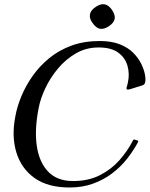

<svg xmlns="http://www.w3.org/2000/svg" viewBox="-20 -862 697 894"><path d="M620 -208Q623 -207 623.5 -205Q624 -203 622 -199Q601 -160 571.5 -122.5Q542 -85 502.5 -55Q463 -25 413.5 -7Q364 11 304 11Q203 11 141 -33Q79 -77 56 -153Q33 -229 52 -323Q60 -367 80 -415Q100 -463 132 -508.5Q164 -554 209 -591Q254 -628 312.5 -649.5Q371 -671 444 -671Q500 -671 538.5 -655.5Q577 -640 601 -615.5Q625 -591 638 -564Q651 -537 655 -514.5Q659 -492 656 -480Q654 -468 644 -465L587 -447Q574 -443 571 -446Q568 -449 569 -453Q570 -456 572 -463Q574 -470 576 -480Q584 -519 573.5 -556Q563 -593 530.5 -617Q498 -641 439 -641Q381 -641 333.5 -613.5Q286 -586 250 -543Q214 -500 191 -451Q168 -402 160 -359Q140 -258 151.5 -181.5Q163 -105 205 -62Q247 -19 320 -19Q391 -19 444.5 -46Q498 -73 536 -116Q574 -159 598 -206Q600 -211 602.5 -212Q605 -213 607 -212ZM467 -842Q487 -838 502 -815Q517 -793 514 -774Q510 -755 487 -740Q465 -725 445 -728Q427 -732 411 -755Q395 -776 399 -796Q403 -815 426 -830Q448 -845 467 -842Z"/></svg>

Font: Young Serif Light
Style: Italic
Weight: 300
Italic angle: -10.979°
Designer: Bastien Sozeau
Foundry: NBR — Bastien Sozeau
Version: Version 5.001